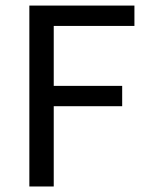

<svg xmlns="http://www.w3.org/2000/svg" viewBox="-20 -676 532 696"><path d="M86.4 0V-655.8H467.3V-582H174.8V-364.7H422.9V-291H174.8V0Z"/></svg>

Font: Varta Medium
Style: Regular
Weight: 500
Designer: Joana Correia, Viktoriya Grabowska, Eben Sorkin
Foundry: Sorkin Type Co.
Version: Version 1.004